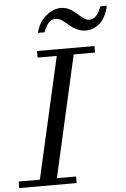

<svg xmlns="http://www.w3.org/2000/svg" viewBox="-103 -1022 700 1067"><g transform="rotate(-5 247.0 -488.5)"><path d="M243.5 -919C296 -919 323 -840 407 -840C456 -840 513.5 -872.5 533.5 -967H497C482 -925 462.5 -898 429.5 -898C383.5 -898 353.5 -977 276.5 -977C227.5 -977 159 -935 139 -850H176C193.5 -895 210.5 -919 243.5 -919ZM-40 -36.5V0H280.5V-36.5H173.5L326.5 -713.5H445.5V-750H125V-713.5H232L78.5 -36.5Z"/></g></svg>

Font: Bodoni* 06pt
Style: Italic
Weight: 400
Italic angle: -13°
Version: Version 2.3